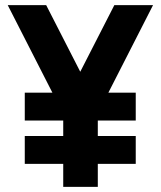

<svg xmlns="http://www.w3.org/2000/svg" viewBox="-20 -724 622 744"><path d="M76 -257H225V-197H76V-89H225V0H359V-89H506V-197H359V-257H506V-365H400L573 -704H423L291 -446L159 -704H10L183 -365H76Z"/></svg>

Font: Unageo
Style: Bold
Weight: 700
Designer: Richard Sepsi
Foundry: Richard Sepsi
Version: Version 2.000